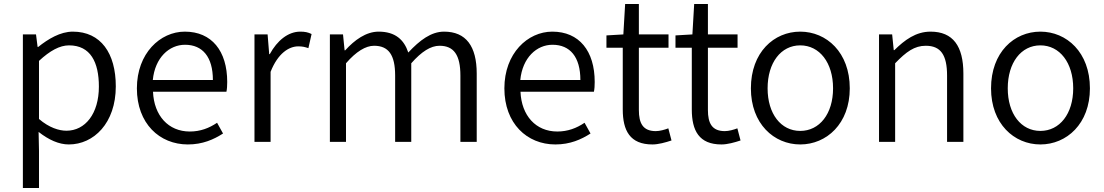

<svg xmlns="http://www.w3.org/2000/svg" viewBox="-20 -713 5550 965"><path d="M95 232H176V45L174 -50C225 -10 276 13 326 13C451 13 562 -94 562 -279C562 -445 487 -554 346 -554C283 -554 222 -517 172 -477H169L161 -540H95ZM314 -56C277 -56 227 -71 176 -115V-407C231 -458 280 -485 327 -485C435 -485 477 -400 477 -278C477 -141 408 -56 314 -56Z M924 13C999 13 1054 -12 1101 -42L1071 -96C1031 -69 987 -52 934 -52C826 -52 754 -132 749 -252H1118C1121 -265 1122 -283 1122 -301C1122 -457 1044 -554 909 -554C785 -554 668 -445 668 -269C668 -92 782 13 924 13ZM748 -311C759 -423 830 -488 910 -488C998 -488 1050 -427 1050 -311Z M1259 0H1340V-352C1377 -446 1433 -480 1479 -480C1500 -480 1512 -477 1530 -471L1546 -542C1528 -551 1512 -554 1489 -554C1428 -554 1373 -509 1336 -441H1333L1325 -540H1259Z M1638 0H1719V-395C1770 -454 1818 -483 1860 -483C1933 -483 1966 -437 1966 -333V0H2047V-395C2099 -454 2145 -483 2189 -483C2261 -483 2294 -437 2294 -333V0H2376V-343C2376 -481 2322 -554 2212 -554C2147 -554 2090 -511 2032 -449C2011 -513 1967 -554 1883 -554C1820 -554 1762 -512 1715 -460H1712L1704 -540H1638Z M2771 13C2846 13 2901 -12 2948 -42L2918 -96C2878 -69 2834 -52 2781 -52C2673 -52 2601 -132 2596 -252H2965C2968 -265 2969 -283 2969 -301C2969 -457 2891 -554 2756 -554C2632 -554 2515 -445 2515 -269C2515 -92 2629 13 2771 13ZM2595 -311C2606 -423 2677 -488 2757 -488C2845 -488 2897 -427 2897 -311Z M3259 13C3289 13 3325 3 3355 -7L3339 -68C3321 -61 3296 -54 3276 -54C3211 -54 3191 -94 3191 -160V-473H3340V-540H3191V-693H3122L3113 -540L3028 -535V-473H3110V-163C3110 -57 3146 13 3259 13Z M3606 13C3636 13 3672 3 3702 -7L3686 -68C3668 -61 3643 -54 3623 -54C3558 -54 3538 -94 3538 -160V-473H3687V-540H3538V-693H3469L3460 -540L3375 -535V-473H3457V-163C3457 -57 3493 13 3606 13Z M4002 13C4134 13 4251 -91 4251 -269C4251 -450 4134 -554 4002 -554C3870 -554 3754 -450 3754 -269C3754 -91 3870 13 4002 13ZM4002 -55C3905 -55 3838 -141 3838 -269C3838 -398 3905 -485 4002 -485C4099 -485 4167 -398 4167 -269C4167 -141 4099 -55 4002 -55Z M4398 0H4479V-395C4535 -453 4576 -483 4633 -483C4708 -483 4740 -437 4740 -333V0H4822V-343C4822 -481 4770 -554 4657 -554C4583 -554 4527 -512 4475 -461H4472L4464 -540H4398Z M5209 13C5341 13 5458 -91 5458 -269C5458 -450 5341 -554 5209 -554C5077 -554 4961 -450 4961 -269C4961 -91 5077 13 5209 13ZM5209 -55C5112 -55 5045 -141 5045 -269C5045 -398 5112 -485 5209 -485C5306 -485 5374 -398 5374 -269C5374 -141 5306 -55 5209 -55Z"/></svg>

Font: Noto Sans CJK JP DemiLight
Style: Regular
Weight: 350
Designer: Ryoko NISHIZUKA (kana & ideographs); Paul D. Hunt (Latin, Greek & Cyrillic); Wenlong ZHANG (bopomofo); Sandoll Communica
Foundry: Adobe Systems Incorporated
Version: Version 1.004;PS 1.004;hotconv 1.0.82;makeotf.lib2.5.63406